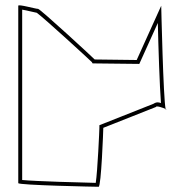

<svg xmlns="http://www.w3.org/2000/svg" viewBox="-20 -716 725 736"><path d="M50 -14C50 -6 350 0 358 0C368 0 376 -218 376 -226L578 -306C578 -312 606 -303 615 -298C606 -334 598 -694 598 -694L504 -486L343 -488C340 -492 134 -682 126 -682C116 -682 50 -701 50 -694ZM65 -26V-679C84 -676 109 -669 121 -667C149 -647 320 -490 332 -478L335 -473L514 -471L585 -628C587 -537 592 -384 597 -321C590 -323 582 -327 568 -318L361 -236V-226C361 -219 354 -58 347 -15C299 -16 114 -21 65 -26ZM615 -298C615 -296 615 -295 616 -295C619 -295 618 -296 615 -298Z"/></svg>

Font: Ampere
Style: OuLn
Weight: 400
Version: Version 1